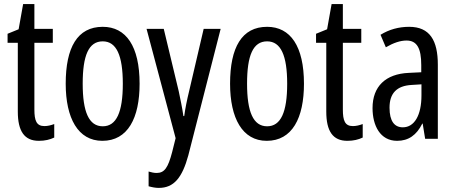

<svg xmlns="http://www.w3.org/2000/svg" viewBox="-20 -678 2222 938"><path d="M197 -62C158 -62 148 -89 148 -143V-469H238V-537H148V-658H93L71 -535L17 -513V-469H67V-133C67 -37 99 10 170 10C200 10 224 4 245 -6V-72C229 -66 213 -62 197 -62Z M662 -269C662 -452 596 -547 482 -547C358 -547 301 -446 301 -269C301 -101 361 10 480 10C605 10 662 -102 662 -269ZM384 -269C384 -407 413 -476 482 -476C549 -476 580 -407 580 -269C580 -130 549 -61 482 -61C414 -61 384 -132 384 -269Z M696 -537 838 -3 821 65C801 141 784 167 745 167C733 167 719 164 706 160V232C724 237 740 240 756 240C829 240 870 191 900 81L1058 -537H975L904 -233C893 -188 885 -148 880 -111H876C870 -153 861 -195 853 -233L780 -537Z M1465 -269C1465 -452 1399 -547 1285 -547C1161 -547 1104 -446 1104 -269C1104 -101 1164 10 1283 10C1408 10 1465 -102 1465 -269ZM1187 -269C1187 -407 1216 -476 1285 -476C1352 -476 1383 -407 1383 -269C1383 -130 1352 -61 1285 -61C1217 -61 1187 -132 1187 -269Z M1704 -62C1665 -62 1655 -89 1655 -143V-469H1745V-537H1655V-658H1600L1578 -535L1524 -513V-469H1574V-133C1574 -37 1606 10 1677 10C1707 10 1731 4 1752 -6V-72C1736 -66 1720 -62 1704 -62Z M1979 -547C1928 -547 1881 -534 1839 -508L1865 -447C1903 -469 1936 -480 1966 -480C2017 -480 2038 -442 2038 -360V-325L1977 -322C1864 -317 1800 -256 1800 -150C1800 -65 1837 10 1920 10C1976 10 2015 -18 2043 -74H2045L2057 0H2119V-362C2119 -480 2080 -547 1979 -547ZM1991 -263 2039 -266V-212C2039 -114 2004 -56 1948 -56C1907 -56 1883 -86 1883 -152C1883 -222 1918 -259 1991 -263Z"/></svg>

Font: Noto Sans Arabic ExtCond
Style: Regular
Weight: 400
Width: 2
Designer: Monotype Design Team, Nadine Chahine, Nizar Qandah and Khaled Hosny
Foundry: Monotype Imaging Inc.
Version: Version 2.012